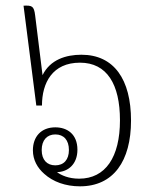

<svg xmlns="http://www.w3.org/2000/svg" viewBox="-20 -652 558 677"><path d="M262 5C380 5 442 -84 442 -227C442 -372 382 -459 267 -459C213 -459 157 -442 130 -387L104 -597C100 -632 92 -633 63 -632L108 -280H128C128 -360 165 -431 262 -431C357 -431 403 -355 403 -228C403 -98 352 -22 259 -22C222 -22 196 -34 181 -45C220 -46 253 -73 253 -124C253 -179 217 -203 175 -203C125 -203 96 -170 96 -122C96 -88 112 -60 136 -39C167 -11 211 5 262 5ZM175 -69C146 -69 127 -88 127 -123C127 -158 146 -178 175 -178C205 -178 223 -158 223 -123C223 -89 205 -69 175 -69Z"/></svg>

Font: Noto Serif Thai SemiCondensed ExtraLight
Style: Regular
Weight: 200
Width: 4
Designer: Monotype Design Team
Foundry: Monotype Imaging Inc.
Version: Version 2.002